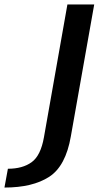

<svg xmlns="http://www.w3.org/2000/svg" viewBox="-179 -613 464 863"><path d="M-159 230Q-32.5 230 42 181.8Q116.5 133.5 139.5 -0.5L244.5 -593H124L18.5 4Q4 86.5 -36.8 116Q-77.5 145.5 -143.5 145.5Z"/></svg>

Font: Anybody Thin Medium
Style: Italic
Weight: 500
Italic angle: -10°
Version: Version 1.113;gftools[0.9.25]